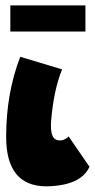

<svg xmlns="http://www.w3.org/2000/svg" viewBox="-20 -674 346 699"><path d="M206.1 -421.4Q175.3 -346.7 166 -232.4Q162.1 -172.9 185.5 -165Q209 -157.2 230 -177.2L305.7 -66.9Q274.9 2 149.4 4.4Q2.4 4.4 2.4 -175.8Q2.4 -334.5 53.7 -467.3ZM17.6 -559.1V-654.3H291V-559.1Z"/></svg>

Font: Lapsus Pro (theguybrush.com)
Style: Bold
Weight: 700
Designer: Jose Roses
Version: Version 1.00 February 9, 2018, initial release